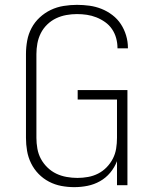

<svg xmlns="http://www.w3.org/2000/svg" viewBox="-20 -763 640 791"><path d="M286 8Q259 8 232.5 3Q206 -2 182 -14.5Q158 -27 139 -46.5Q120 -66 108 -90.5Q96 -115 91.5 -141.5Q87 -168 87 -195V-540Q87 -568 92 -595.5Q97 -623 110 -647.5Q123 -672 143.5 -691Q164 -710 189 -722Q214 -734 242 -738.5Q270 -743 297 -743Q323 -743 348.5 -739.5Q374 -736 398 -726.5Q422 -717 443 -701Q464 -685 478 -663.5Q492 -642 499.5 -617Q507 -592 507 -566Q507 -566 507 -565Q507 -564 507 -564H464Q464 -564 464 -564.5Q464 -565 464 -566Q464 -586 458.5 -606Q453 -626 441.5 -643Q430 -660 413 -672Q396 -684 377 -691.5Q358 -699 338 -702Q318 -705 297 -705Q275 -705 253 -701Q231 -697 211 -687.5Q191 -678 174.5 -662Q158 -646 148 -626Q138 -606 134 -584Q130 -562 130 -540V-195Q130 -173 134 -150.5Q138 -128 148.5 -108.5Q159 -89 175.5 -73Q192 -57 212 -47.5Q232 -38 254.5 -34Q277 -30 299 -30Q321 -30 343 -34Q365 -38 384.5 -48Q404 -58 419.5 -74Q435 -90 445 -109.5Q455 -129 458.5 -151Q462 -173 462 -195V-353H300V-392H505V0H462V-99Q452 -73 434 -51.5Q416 -30 392 -16.5Q368 -3 341 2.5Q314 8 286 8Z"/></svg>

Font: Iosevka Curly XLtEx
Style: Regular
Weight: 200
Width: 7
Monospace: yes
Designer: Belleve Invis
Foundry: Belleve Invis
Version: Version 11.1.0; ttfautohint (v1.8.3)